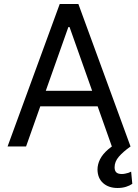

<svg xmlns="http://www.w3.org/2000/svg" viewBox="-20 -727 686 953"><path d="M17.6 0 276.4 -707H369.1L627.9 0H535.2L325.2 -592.8H319.3L109.4 0ZM503.9 -276.4V-199.2H141.6V-276.4ZM463.9 115.2Q463.9 88.9 476.6 63.5Q489.3 38.1 517.1 14.2Q544.9 -9.8 587.9 -29.3L627.9 0Q590.8 26.4 569.8 50.8Q548.8 75.2 548.8 103.5Q548.8 120.1 557.1 128.4Q565.4 136.7 585 136.7Q593.8 136.7 601.6 134.8Q609.4 132.8 617.2 130.9Q624 127.9 630.9 125L636.7 185.5Q624 194.3 605.5 200.2Q586.9 206.1 563.5 206.1Q519.5 206.1 492.2 182.1Q464.8 158.2 463.9 115.2Z"/></svg>

Font: Pretendard JP Variable
Style: Regular
Weight: 400
Designer: Base glyphs from Inter by Rasmus Andersson; Hangul glyphs from Noto Sans CJK(Source Han Sans) by Jang Soo-young and Kang
Foundry: Kil Hyung-jin
Version: Version 1.307;Glyphs 3.2 (3192)